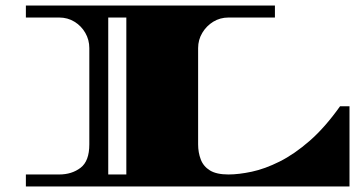

<svg xmlns="http://www.w3.org/2000/svg" viewBox="-20 -670 1289 690"><path d="M73 0V-43H193Q238 -43 269.5 -67Q301 -91 301 -151V-497Q301 -527 286.5 -552Q272 -577 247.5 -592Q223 -607 193 -607H73V-650H968V-607H801Q771 -607 746.5 -592Q722 -577 707 -552Q692 -527 692 -497V-151Q692 -122 701.5 -97Q711 -72 734.5 -57.5Q758 -43 801 -43Q838 -43 885 -53Q932 -63 985 -89.5Q1038 -116 1093 -164Q1148 -212 1202 -288H1236V0ZM369 -43H434V-607H369Z"/></svg>

Font: Diplomata SC
Style: Regular
Weight: 400
Designer: Eduardo Rodriguez Tunni
Foundry: Eduardo Rodriguez Tunni
Version: Version 1.002; ttfautohint (v1.8.4.7-5d5b);gftools[0.9.23]